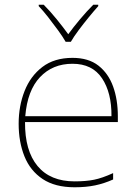

<svg xmlns="http://www.w3.org/2000/svg" viewBox="-20 -783 580 813"><path d="M287 -538Q355 -538 397 -505Q439 -472 459 -416.5Q479 -361 479 -291V-266H86Q85 -145 139 -80Q193 -15 296 -15Q344 -15 378.5 -22Q413 -29 459 -50V-23Q421 -6 382.5 2Q344 10 296 10Q213 10 160.5 -25Q108 -60 83.5 -121Q59 -182 59 -259Q59 -334 84 -397.5Q109 -461 159.5 -499.5Q210 -538 287 -538ZM287 -513Q203 -513 149.5 -456.5Q96 -400 87 -291H452Q453 -390 412 -451.5Q371 -513 287 -513ZM258 -606Q246 -627 226 -654.5Q206 -682 184.5 -709.5Q163 -737 144 -757V-763H165Q193 -735 220.5 -701Q248 -667 269 -638Q290 -667 318.5 -701Q347 -735 375 -763H396V-757Q378 -737 355.5 -709.5Q333 -682 312.5 -654.5Q292 -627 280 -606Z"/></svg>

Font: Noto Sans Syriac Western Thin
Style: Regular
Weight: 100
Designer: Patrick Giasson and the Monotype Design Team
Foundry: Monotype Imaging Inc.
Version: Version 3.000; ttfautohint (v1.8.4.7-5d5b)